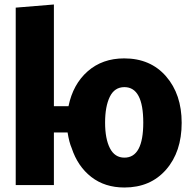

<svg xmlns="http://www.w3.org/2000/svg" viewBox="-20 -813 869 855"><path d="M789 -266Q789 -137 719.5 -57.5Q650 22 534 22Q447 22 386.5 -25Q326 -72 299 -154Q288 -179 281 -223H220V11H50V-779L220 -793V-340H285Q305 -438 370.5 -495.5Q436 -553 533 -553Q650 -553 719.5 -473Q789 -393 789 -266ZM618 -267Q618 -425 534 -425Q490 -425 469 -382Q448 -339 448 -267Q448 -195 469.5 -153Q491 -111 534 -111Q618 -111 618 -267Z"/></svg>

Font: Repo
Style: ExtraBold
Weight: 800
Designer: Stefan Peev
Foundry: Context Ltd
Version: Version 001.000